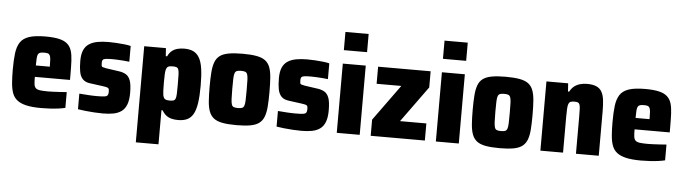

<svg xmlns="http://www.w3.org/2000/svg" viewBox="-53 -977 5019 1409"><g transform="rotate(5 2456.0 -272.5)"><path d="M266 8Q198 8 155 -2Q112 -12 87 -32Q62 -52 51 -83Q40 -114 36.5 -156.5Q33 -199 33 -254Q33 -324 39 -374Q45 -424 65.5 -456Q86 -488 130 -503Q174 -518 251 -518Q313 -518 352 -509Q391 -500 413 -480.5Q435 -461 444.5 -430.5Q454 -400 456 -356Q458 -312 458 -254V-216H199Q199 -182 201.5 -162.5Q204 -143 214 -133.5Q224 -124 245.5 -121Q267 -118 305 -118Q322 -118 343.5 -119Q365 -120 390.5 -121.5Q416 -123 442 -125V-9Q423 -4 394 0Q365 4 331.5 6Q298 8 266 8ZM302 -286V-300Q302 -334 300.5 -354Q299 -374 293.5 -384Q288 -394 277.5 -396.5Q267 -399 251 -399Q233 -399 222.5 -395.5Q212 -392 207 -382.5Q202 -373 200.5 -353Q199 -333 199 -300H316Z M720 8Q691 8 657 6Q623 4 591 0.5Q559 -3 535 -7V-122Q552 -121 569 -119.5Q586 -118 603 -117Q620 -116 635.5 -115.5Q651 -115 663 -115Q702 -115 720 -117.5Q738 -120 743.5 -128.5Q749 -137 749 -153Q749 -167 747 -174Q745 -181 736 -184.5Q727 -188 705 -191L602 -205Q570 -210 552 -229Q534 -248 527.5 -281Q521 -314 521 -362Q521 -411 534.5 -441.5Q548 -472 574 -488.5Q600 -505 636 -511.5Q672 -518 716 -518Q745 -518 776 -516Q807 -514 834.5 -511Q862 -508 880 -503V-387Q857 -390 834 -391.5Q811 -393 792 -394Q773 -395 758 -395Q725 -395 708 -393Q691 -391 685 -384Q679 -377 679 -361Q679 -347 680.5 -340Q682 -333 690.5 -330Q699 -327 717 -324L808 -311Q839 -307 861 -294.5Q883 -282 894.5 -251.5Q906 -221 906 -159Q906 -106 893 -73Q880 -40 855.5 -22.5Q831 -5 797 1.5Q763 8 720 8Z M979 198V-510H1139L1143 -451H1153Q1165 -477 1183 -491.5Q1201 -506 1224.5 -512Q1248 -518 1273 -518Q1313 -518 1340 -505.5Q1367 -493 1384.5 -463.5Q1402 -434 1409.5 -383.5Q1417 -333 1417 -256Q1417 -182 1409.5 -131Q1402 -80 1385.5 -49.5Q1369 -19 1341.5 -5.5Q1314 8 1273 8Q1247 8 1225 2.5Q1203 -3 1185.5 -16.5Q1168 -30 1155 -53H1146V198ZM1198 -129Q1216 -129 1226.5 -132Q1237 -135 1242 -146.5Q1247 -158 1248 -183.5Q1249 -209 1249 -255Q1249 -301 1248 -326.5Q1247 -352 1242 -363.5Q1237 -375 1226.5 -378Q1216 -381 1198 -381Q1177 -381 1166.5 -375Q1156 -369 1151 -350Q1148 -338 1147 -315Q1146 -292 1146 -255Q1146 -219 1147 -196.5Q1148 -174 1150 -164Q1155 -142 1166 -135.5Q1177 -129 1198 -129Z M1704 8Q1642 8 1601 0.5Q1560 -7 1536.5 -25Q1513 -43 1501.5 -73Q1490 -103 1486.5 -148Q1483 -193 1483 -255Q1483 -318 1486.5 -363Q1490 -408 1501.5 -438Q1513 -468 1536.5 -485.5Q1560 -503 1601 -510.5Q1642 -518 1704 -518Q1766 -518 1806.5 -510.5Q1847 -503 1870.5 -485.5Q1894 -468 1905.5 -438Q1917 -408 1920.5 -363Q1924 -318 1924 -255Q1924 -193 1920.5 -148Q1917 -103 1905.5 -73Q1894 -43 1870.5 -25Q1847 -7 1806.5 0.5Q1766 8 1704 8ZM1703 -118Q1723 -118 1733.5 -122Q1744 -126 1749 -139Q1754 -152 1755 -180Q1756 -208 1756 -255Q1756 -303 1755 -330.5Q1754 -358 1749 -371Q1744 -384 1733.5 -388Q1723 -392 1703 -392Q1684 -392 1673 -388Q1662 -384 1657 -371Q1652 -358 1651 -330.5Q1650 -303 1650 -255Q1650 -208 1651.5 -180Q1653 -152 1657.5 -139Q1662 -126 1673 -122Q1684 -118 1703 -118Z M2183 8Q2154 8 2120 6Q2086 4 2054 0.5Q2022 -3 1998 -7V-122Q2015 -121 2032 -119.5Q2049 -118 2066 -117Q2083 -116 2098.5 -115.5Q2114 -115 2126 -115Q2165 -115 2183 -117.5Q2201 -120 2206.5 -128.5Q2212 -137 2212 -153Q2212 -167 2210 -174Q2208 -181 2199 -184.5Q2190 -188 2168 -191L2065 -205Q2033 -210 2015 -229Q1997 -248 1990.5 -281Q1984 -314 1984 -362Q1984 -411 1997.5 -441.5Q2011 -472 2037 -488.5Q2063 -505 2099 -511.5Q2135 -518 2179 -518Q2208 -518 2239 -516Q2270 -514 2297.5 -511Q2325 -508 2343 -503V-387Q2320 -390 2297 -391.5Q2274 -393 2255 -394Q2236 -395 2221 -395Q2188 -395 2171 -393Q2154 -391 2148 -384Q2142 -377 2142 -361Q2142 -347 2143.5 -340Q2145 -333 2153.5 -330Q2162 -327 2180 -324L2271 -311Q2302 -307 2324 -294.5Q2346 -282 2357.5 -251.5Q2369 -221 2369 -159Q2369 -106 2356 -73Q2343 -40 2318.5 -22.5Q2294 -5 2260 1.5Q2226 8 2183 8Z M2441 -609V-743H2612V-609ZM2442 0V-510H2611V0Z M2692 0V-119L2884 -384H2702V-510H3089V-391L2897 -126H3091V0Z M3171 -609V-743H3342V-609ZM3172 0V-510H3341V0Z M3642 8Q3580 8 3539 0.5Q3498 -7 3474.5 -25Q3451 -43 3439.5 -73Q3428 -103 3424.5 -148Q3421 -193 3421 -255Q3421 -318 3424.5 -363Q3428 -408 3439.5 -438Q3451 -468 3474.5 -485.5Q3498 -503 3539 -510.5Q3580 -518 3642 -518Q3704 -518 3744.5 -510.5Q3785 -503 3808.5 -485.5Q3832 -468 3843.5 -438Q3855 -408 3858.5 -363Q3862 -318 3862 -255Q3862 -193 3858.5 -148Q3855 -103 3843.5 -73Q3832 -43 3808.5 -25Q3785 -7 3744.5 0.5Q3704 8 3642 8ZM3641 -118Q3661 -118 3671.5 -122Q3682 -126 3687 -139Q3692 -152 3693 -180Q3694 -208 3694 -255Q3694 -303 3693 -330.5Q3692 -358 3687 -371Q3682 -384 3671.5 -388Q3661 -392 3641 -392Q3622 -392 3611 -388Q3600 -384 3595 -371Q3590 -358 3589 -330.5Q3588 -303 3588 -255Q3588 -208 3589.5 -180Q3591 -152 3595.5 -139Q3600 -126 3611 -122Q3622 -118 3641 -118Z M3942 0V-510H4102L4106 -450H4115Q4128 -475 4146.5 -489.5Q4165 -504 4189 -511Q4213 -518 4240 -518Q4283 -518 4309.5 -506.5Q4336 -495 4349.5 -471Q4363 -447 4367.5 -411.5Q4372 -376 4372 -327V0H4204V-273Q4204 -311 4203 -332Q4202 -353 4197.5 -363.5Q4193 -374 4184 -377Q4175 -380 4159 -380Q4141 -380 4131 -375.5Q4121 -371 4116.5 -359Q4112 -347 4110.5 -324Q4109 -301 4109 -264V0Z M4684 8Q4616 8 4573 -2Q4530 -12 4505 -32Q4480 -52 4469 -83Q4458 -114 4454.5 -156.5Q4451 -199 4451 -254Q4451 -324 4457 -374Q4463 -424 4483.5 -456Q4504 -488 4548 -503Q4592 -518 4669 -518Q4731 -518 4770 -509Q4809 -500 4831 -480.5Q4853 -461 4862.5 -430.5Q4872 -400 4874 -356Q4876 -312 4876 -254V-216H4617Q4617 -182 4619.5 -162.5Q4622 -143 4632 -133.5Q4642 -124 4663.5 -121Q4685 -118 4723 -118Q4740 -118 4761.5 -119Q4783 -120 4808.5 -121.5Q4834 -123 4860 -125V-9Q4841 -4 4812 0Q4783 4 4749.5 6Q4716 8 4684 8ZM4720 -286V-300Q4720 -334 4718.5 -354Q4717 -374 4711.5 -384Q4706 -394 4695.5 -396.5Q4685 -399 4669 -399Q4651 -399 4640.5 -395.5Q4630 -392 4625 -382.5Q4620 -373 4618.5 -353Q4617 -333 4617 -300H4734Z"/></g></svg>

Font: Saira SemiCondensed ExtraBold
Style: Regular
Weight: 800
Width: 4
Designer: Hector Gatti with collaboration of the Omnibus-Type team
Foundry: Omnibus-Type
Version: Version 1.101